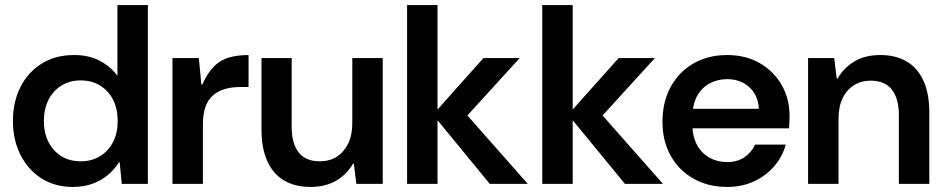

<svg xmlns="http://www.w3.org/2000/svg" viewBox="-20 -725 3724 757"><path d="M267 12Q196 12 143 -22Q90 -56 60.5 -115Q31 -174 31 -248Q31 -323 60.5 -381.5Q90 -440 144 -474Q198 -508 272 -508Q332 -508 375 -484.5Q418 -461 443 -426V-705H563V0H460L452 -85H449Q430 -55 403.5 -33.5Q377 -12 343 0Q309 12 267 12ZM298 -89Q342 -89 375 -109.5Q408 -130 426 -165.5Q444 -201 444 -248Q444 -296 426 -331.5Q408 -367 375 -387.5Q342 -408 298 -408Q255 -408 222 -387.5Q189 -367 171 -331Q153 -295 153 -249Q153 -201 171 -165.5Q189 -130 221.5 -109.5Q254 -89 298 -89Z M660 0V-496H764L774 -391H777Q799 -439 824.5 -464Q850 -489 883.5 -498.5Q917 -508 960 -508V-382H928Q893 -382 865 -373.5Q837 -365 818 -347.5Q799 -330 789.5 -302Q780 -274 780 -234V0Z M1203 12Q1143 12 1100 -13.5Q1057 -39 1034 -89.5Q1011 -140 1011 -214V-496H1130V-226Q1130 -159 1157.5 -124Q1185 -89 1241 -89Q1279 -89 1307.5 -107Q1336 -125 1352.5 -158.5Q1369 -192 1369 -240V-496H1489V0H1385L1375 -80H1372Q1348 -38 1306 -13Q1264 12 1203 12Z M1911 0 1687 -273 1886 -496H2029L1781 -224V-317L2061 0ZM1585 0V-705H1705V0Z M2444 0 2220 -273 2419 -496H2562L2314 -224V-317L2594 0ZM2118 0V-705H2238V0Z M2847 12Q2772 12 2714.5 -20.5Q2657 -53 2624.5 -110.5Q2592 -168 2592 -245Q2592 -323 2624 -382Q2656 -441 2713.5 -474.5Q2771 -508 2847 -508Q2921 -508 2976.5 -475.5Q3032 -443 3062.5 -389Q3093 -335 3093 -267Q3093 -257 3092.5 -245Q3092 -233 3091 -219H2679V-296H2972Q2969 -350 2934 -381.5Q2899 -413 2847 -413Q2810 -413 2778.5 -396.5Q2747 -380 2728.5 -346.5Q2710 -313 2710 -262V-233Q2710 -187 2728 -154Q2746 -121 2777 -103.5Q2808 -86 2846 -86Q2887 -86 2915 -105Q2943 -124 2957 -155H3078Q3065 -107 3032.5 -69.5Q3000 -32 2953 -10Q2906 12 2847 12Z M3166 0V-496H3269L3279 -415H3282Q3307 -458 3349 -483Q3391 -508 3451 -508Q3512 -508 3555 -482.5Q3598 -457 3621 -406.5Q3644 -356 3644 -282V0H3524V-270Q3524 -336 3496.5 -371.5Q3469 -407 3413 -407Q3376 -407 3347 -389Q3318 -371 3302 -337.5Q3286 -304 3286 -256V0Z"/></svg>

Font: DM Sans 9pt 36pt SemiBold
Style: Regular
Weight: 600
Version: Version 4.004;gftools[0.9.30]